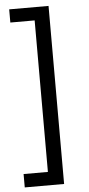

<svg xmlns="http://www.w3.org/2000/svg" viewBox="-62 -772 465 1006"><g transform="rotate(-5 170.5 -268.5)"><path d="M26.4 199.2V128.9H154.3V-668H26.4V-737.3H233.4V199.2Z"/></g></svg>

Font: Pretendard Std
Style: Regular
Weight: 400
Designer: Base glyphs from Inter by Rasmus Andersson; Hangeul glyphs from Noto Sans CJK(Source Han Sans) by Jang Soo-young and Kan
Foundry: Kil Hyung-jin
Version: Version 1.309